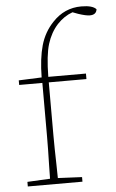

<svg xmlns="http://www.w3.org/2000/svg" viewBox="-54 -796 505 833"><g transform="rotate(-5 198.5 -379.0)"><path d="M34 -462 134 -466Q135 -549 151 -605Q167 -661 206 -702Q258 -758 332 -758Q381 -758 397 -740Q394 -716 366 -716Q349 -716 316 -727L292 -736Q255 -723 225 -691Q194 -657 179 -608.5Q164 -560 163 -466H327V-442H163V-210Q163 -182 163.5 -151.5Q164 -121 165 -83.5Q166 -46 166 -25L271 -20V0H33V-20L132 -25Q132 -46 133 -83.5Q134 -121 134.5 -151.5Q135 -182 135 -210V-442H34Z"/></g></svg>

Font: TypoPRO Source Serif Pro
Style: Regular
Weight: 200
Designer: Frank Grießhammer
Foundry: Adobe Systems Incorporated
Version: Version 1.017;PS (version unavailable);hotconv 1.0.79;makeot